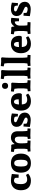

<svg xmlns="http://www.w3.org/2000/svg" viewBox="2058 -2864 821 4978"><g transform="rotate(-90 2469.0 -375.5)"><path d="M270 -503Q309 -503 353.5 -497Q398 -491 422 -485L447 -479L432 -302L347 -305L348 -359Q346 -385 344 -398Q315 -424 279 -424Q230 -424 207 -380.5Q184 -337 184 -245Q184 -82 304 -82Q335 -82 364 -90Q393 -98 407 -106L421 -114L456 -56Q376 15 275 15Q153 15 89 -51.5Q25 -118 25 -245Q25 -365 90.5 -434Q156 -503 270 -503Z M911 -436Q975 -369 975 -244Q975 -119 911 -52Q847 15 728 15Q609 15 545 -52Q481 -119 481 -244Q481 -369 545 -436Q609 -503 728 -503Q847 -503 911 -436ZM795.5 -111Q816 -152 816 -244Q816 -336 795.5 -377Q775 -418 728 -418Q681 -418 660.5 -377Q640 -336 640 -244Q640 -152 660.5 -111Q681 -70 728 -70Q775 -70 795.5 -111Z M1017 -429 1026 -503Q1101 -494 1143 -494L1191 -496L1212 -477L1222 -405Q1288 -503 1388 -503Q1470 -503 1512.5 -457.5Q1555 -412 1555 -325V-193Q1555 -171 1557.5 -142Q1560 -113 1562 -95L1564 -77L1629 -71L1624 5Q1558 0 1445 0L1359 5L1354 -65L1410 -77Q1411 -91 1412 -112Q1413 -133 1414 -146Q1415 -159 1415 -163V-311Q1415 -352 1396.5 -377.5Q1378 -403 1341 -403Q1301 -403 1271.5 -366Q1242 -329 1242 -265V-193Q1242 -171 1244 -142Q1246 -113 1248 -95L1251 -77L1316 -71L1311 5Q1245 0 1132 0L1032 5L1027 -65L1093 -77Q1102 -143 1102 -163V-325L1092 -412Z M1856 -503Q1940 -503 2016 -479L2004 -321L1937 -326V-369Q1937 -379 1923 -407Q1887 -423 1853 -423Q1788 -423 1788 -385Q1788 -365 1814 -350.5Q1840 -336 1876.5 -322.5Q1913 -309 1949.5 -291Q1986 -273 2012 -236Q2038 -199 2038 -146Q2038 -71 1985.5 -30.5Q1933 10 1843 10Q1811 10 1766.5 4Q1722 -2 1694 -8L1666 -13L1678 -178L1749 -173V-128Q1749 -127 1750 -122.5Q1751 -118 1752.5 -112.5Q1754 -107 1755 -102Q1756 -97 1757 -94L1758 -91Q1812 -69 1846 -69Q1873 -69 1891.5 -80.5Q1910 -92 1910 -112Q1910 -133 1885 -148.5Q1860 -164 1825 -177Q1790 -190 1754.5 -208.5Q1719 -227 1694 -264Q1669 -301 1669 -354Q1669 -428 1719 -465.5Q1769 -503 1856 -503Z M2331 -503Q2437 -503 2492 -438.5Q2547 -374 2540 -260L2519 -221H2250Q2255 -145 2285 -113Q2315 -81 2375 -81Q2407 -81 2437.5 -89.5Q2468 -98 2482 -106L2496 -114L2531 -56Q2452 15 2335 15Q2220 15 2155 -52.5Q2090 -120 2090 -242Q2090 -366 2155.5 -434.5Q2221 -503 2331 -503ZM2320 -424Q2284 -424 2268 -390.5Q2252 -357 2249 -294L2382 -302Q2383 -308 2383 -310Q2383 -424 2320 -424Z M2879 -71 2874 5Q2808 0 2695 0L2595 5L2590 -65L2656 -77Q2665 -143 2665 -163V-325L2655 -412L2580 -429L2589 -503Q2664 -494 2706 -494L2794 -496L2815 -477Q2805 -345 2805 -295V-193Q2805 -171 2807 -142Q2809 -113 2811 -95L2814 -77ZM2811 -655Q2811 -619 2790.5 -597.5Q2770 -576 2732 -576Q2694 -576 2673.5 -597.5Q2653 -619 2653 -655Q2653 -691 2674 -713Q2695 -735 2732 -735Q2769 -735 2790 -713.5Q2811 -692 2811 -655Z M2907 -691 2916 -766Q2991 -756 3033 -756L3121 -758L3142 -739Q3132 -632 3132 -557V-193Q3132 -171 3134.5 -142Q3137 -113 3139 -95L3141 -77L3206 -71L3201 5Q3135 0 3022 0L2922 5L2917 -65L2983 -77Q2992 -126 2992 -163V-587L2982 -674Z M3236 -691 3245 -766Q3320 -756 3362 -756L3450 -758L3471 -739Q3461 -632 3461 -557V-193Q3461 -171 3463.5 -142Q3466 -113 3468 -95L3470 -77L3535 -71L3530 5Q3464 0 3351 0L3251 5L3246 -65L3312 -77Q3321 -126 3321 -163V-587L3311 -674Z M3819 -503Q3925 -503 3980 -438.5Q4035 -374 4028 -260L4007 -221H3738Q3743 -145 3773 -113Q3803 -81 3863 -81Q3895 -81 3925.5 -89.5Q3956 -98 3970 -106L3984 -114L4019 -56Q3940 15 3823 15Q3708 15 3643 -52.5Q3578 -120 3578 -242Q3578 -366 3643.5 -434.5Q3709 -503 3819 -503ZM3808 -424Q3772 -424 3756 -390.5Q3740 -357 3737 -294L3870 -302Q3871 -308 3871 -310Q3871 -424 3808 -424Z M4263 -477 4272 -411Q4331 -503 4413 -503Q4429 -503 4449.5 -500.5Q4470 -498 4483 -496L4495 -493L4480 -292L4406 -295V-350Q4406 -354 4398 -402Q4396 -403 4392 -403Q4352 -403 4322.5 -366Q4293 -329 4293 -265V-193Q4293 -171 4295 -142Q4297 -113 4299 -95L4302 -77L4385 -71L4380 5Q4304 0 4191 0L4081 5L4076 -65L4144 -77Q4153 -143 4153 -163V-325L4143 -412L4068 -429L4077 -504Q4152 -494 4194 -494L4242 -496Z M4729 -503Q4813 -503 4889 -479L4877 -321L4810 -326V-369Q4810 -379 4796 -407Q4760 -423 4726 -423Q4661 -423 4661 -385Q4661 -365 4687 -350.5Q4713 -336 4749.5 -322.5Q4786 -309 4822.5 -291Q4859 -273 4885 -236Q4911 -199 4911 -146Q4911 -71 4858.5 -30.5Q4806 10 4716 10Q4684 10 4639.5 4Q4595 -2 4567 -8L4539 -13L4551 -178L4622 -173V-128Q4622 -127 4623 -122.5Q4624 -118 4625.5 -112.5Q4627 -107 4628 -102Q4629 -97 4630 -94L4631 -91Q4685 -69 4719 -69Q4746 -69 4764.5 -80.5Q4783 -92 4783 -112Q4783 -133 4758 -148.5Q4733 -164 4698 -177Q4663 -190 4627.5 -208.5Q4592 -227 4567 -264Q4542 -301 4542 -354Q4542 -428 4592 -465.5Q4642 -503 4729 -503Z"/></g></svg>

Font: Andada
Style: Bold
Weight: 700
Designer: Carolina Giovagnoli
Foundry: Carolina Giovagnoli
Version: Version 1.003